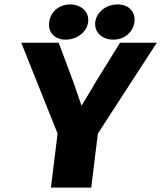

<svg xmlns="http://www.w3.org/2000/svg" viewBox="-20 -847 728 867"><path d="M392 0 422 -244 688 -654H522L411 -475C391 -439 370 -406 348 -370C336 -404 324 -439 312 -475L245 -654H76L240 -244L210 0ZM378 -747C384 -792 348 -827 296 -827C246 -827 208 -793 202 -747C196 -702 226 -668 276 -668C328 -668 372 -702 378 -747ZM587 -747C593 -793 562 -827 512 -827C458 -827 416 -792 410 -747C405 -703 439 -668 492 -668C542 -668 581 -702 587 -747Z"/></svg>

Font: Falling Sky
Style: ExBdObl
Weight: 400
Designer: Paul D. Hunt
Foundry: Adobe Systems Incorporated
Version: Version 1.02